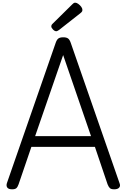

<svg xmlns="http://www.w3.org/2000/svg" viewBox="-20 -1392 940 1426"><path d="M70 14Q44 14 34.5 1.5Q25 -11 31 -31L394 -1075Q402 -1098 414 -1106.5Q426 -1115 450 -1115Q473 -1115 485 -1106.5Q497 -1098 505 -1075L868 -31Q876 -11 865 1.5Q854 14 828 14Q806 14 796.5 5.5Q787 -3 779 -23L685 -301H213L118 -23Q111 -3 101.5 5.5Q92 14 70 14ZM241 -381H656L449 -983ZM398 -1160Q386 -1160 373.5 -1173Q361 -1186 361 -1196Q361 -1201 362.5 -1205Q364 -1209 370 -1215L518 -1361Q523 -1366 527.5 -1369Q532 -1372 539 -1372Q549 -1372 561.5 -1363Q574 -1354 583 -1342Q592 -1330 592 -1319Q592 -1312 589.5 -1307Q587 -1302 577 -1294L418 -1169Q411 -1165 406.5 -1162.5Q402 -1160 398 -1160Z"/></svg>

Font: Playwrite FR Moderne
Style: Regular
Weight: 400
Designer: Veronika Burian, José Scaglione
Foundry: TypeTogether
Version: Version 1.002